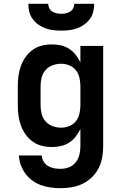

<svg xmlns="http://www.w3.org/2000/svg" viewBox="-20 -760 640 1003"><path d="M296 223Q271 223 245 219.5Q219 216 195 207.5Q171 199 149.5 183.5Q128 168 113 147.5Q98 127 89 102.5Q80 78 79 52H198Q199 69 208 84Q217 99 231.5 107.5Q246 116 262.5 119Q279 122 296 122Q319 122 340 114Q361 106 375 88.5Q389 71 394.5 49Q400 27 400 5V-86Q390 -65 375.5 -46.5Q361 -28 341 -15Q321 -2 298 3Q275 8 251 8Q224 8 198 1.5Q172 -5 150.5 -20.5Q129 -36 113.5 -58Q98 -80 89 -105Q80 -130 76.5 -156.5Q73 -183 73 -210V-310Q73 -337 76.5 -363.5Q80 -390 89 -415Q98 -440 113.5 -462Q129 -484 150.5 -499.5Q172 -515 198 -521.5Q224 -528 251 -528Q275 -528 298 -523Q321 -518 341 -505Q361 -492 375.5 -473.5Q390 -455 400 -434V-520H519V5Q519 35 513.5 64Q508 93 494.5 119.5Q481 146 459.5 166.5Q438 187 411.5 200Q385 213 355.5 218Q326 223 296 223ZM299 -93Q321 -93 342 -101.5Q363 -110 376.5 -127Q390 -144 395 -166Q400 -188 400 -210V-310Q400 -332 395 -354Q390 -376 376.5 -393Q363 -410 342 -418.5Q321 -427 299 -427Q277 -427 255 -419Q233 -411 218 -394Q203 -377 197.5 -355Q192 -333 192 -310V-210Q192 -187 197.5 -165Q203 -143 218 -126Q233 -109 255 -101Q277 -93 299 -93ZM300 -600Q279 -600 258 -602.5Q237 -605 217.5 -612Q198 -619 180.5 -631.5Q163 -644 150.5 -661Q138 -678 133 -698.5Q128 -719 128 -740H232Q232 -728 237.5 -717Q243 -706 253.5 -699.5Q264 -693 276 -690.5Q288 -688 300 -688Q312 -688 324 -690.5Q336 -693 346.5 -699.5Q357 -706 362.5 -717Q368 -728 368 -740H472Q472 -719 467 -698.5Q462 -678 449.5 -661Q437 -644 419.5 -631.5Q402 -619 382.5 -612Q363 -605 342 -602.5Q321 -600 300 -600Z"/></svg>

Font: Iosevka Custom Extended
Style: Bold
Weight: 700
Width: 7
Monospace: yes
Designer: Belleve Invis
Foundry: Belleve Invis
Version: Version 11.2.4; ttfautohint (v1.8.4)